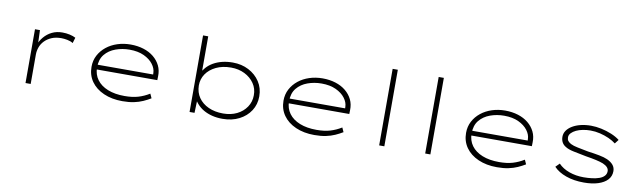

<svg xmlns="http://www.w3.org/2000/svg" viewBox="-43 -1279 6089 1828"><g transform="rotate(10 3002.0 -365.0)"><path d="M221 0V-520H269L274 -378L257 -364Q275 -415 307.5 -453.5Q340 -492 384.5 -513.5Q429 -535 484 -535Q521 -535 555 -527.5Q589 -520 613 -507L597 -453Q573 -468 541 -474Q509 -480 484 -480Q429 -480 389.5 -463Q350 -446 323 -418Q296 -390 283.5 -355Q271 -320 271 -284V0Z M1158 10Q1056 10 977.5 -24.5Q899 -59 856 -120Q813 -181 813 -261Q813 -323 839.5 -373Q866 -423 911.5 -459.5Q957 -496 1017 -515.5Q1077 -535 1144 -535Q1212 -535 1269.5 -517Q1327 -499 1368.5 -465Q1410 -431 1432.5 -385Q1455 -339 1453 -282L1452 -245H857V-291H1425L1404 -283L1403 -307Q1402 -349 1371 -390Q1340 -431 1282.5 -458Q1225 -485 1143 -485Q1072 -485 1008.5 -462Q945 -439 905.5 -391Q866 -343 866 -264Q866 -197 902.5 -147Q939 -97 1007.5 -69.5Q1076 -42 1170 -42Q1246 -42 1301.5 -58.5Q1357 -75 1409 -107L1428 -65Q1395 -45 1356 -27.5Q1317 -10 1269 0Q1221 10 1158 10Z M2126 10Q2072 10 2026 -1.5Q1980 -13 1942.5 -34.5Q1905 -56 1877 -88.5Q1849 -121 1831 -161L1860 -143L1855 0H1807V-740H1857V-386L1833 -368Q1852 -406 1880 -437.5Q1908 -469 1946 -490.5Q1984 -512 2030.5 -523.5Q2077 -535 2132 -535Q2217 -535 2285.5 -499.5Q2354 -464 2394.5 -402.5Q2435 -341 2435 -261Q2435 -183 2395.5 -122Q2356 -61 2286.5 -25.5Q2217 10 2126 10ZM2123 -41Q2198 -41 2256 -69.5Q2314 -98 2348 -148.5Q2382 -199 2382 -262Q2383 -326 2348.5 -376.5Q2314 -427 2255.5 -456Q2197 -485 2124 -485Q2041 -485 1979 -455Q1917 -425 1883.5 -375.5Q1850 -326 1850 -264Q1851 -197 1885.5 -147Q1920 -97 1981.5 -69Q2043 -41 2123 -41Z M3014 10Q2912 10 2833.5 -24.5Q2755 -59 2712 -120Q2669 -181 2669 -261Q2669 -323 2695.5 -373Q2722 -423 2767.5 -459.5Q2813 -496 2873 -515.5Q2933 -535 3000 -535Q3068 -535 3125.5 -517Q3183 -499 3224.5 -465Q3266 -431 3288.5 -385Q3311 -339 3309 -282L3308 -245H2713V-291H3281L3260 -283L3259 -307Q3258 -349 3227 -390Q3196 -431 3138.5 -458Q3081 -485 2999 -485Q2928 -485 2864.5 -462Q2801 -439 2761.5 -391Q2722 -343 2722 -264Q2722 -197 2758.5 -147Q2795 -97 2863.5 -69.5Q2932 -42 3026 -42Q3102 -42 3157.5 -58.5Q3213 -75 3265 -107L3284 -65Q3251 -45 3212 -27.5Q3173 -10 3125 0Q3077 10 3014 10Z M3640 0V-740H3690V0Z M4085 0V-740H4135V0Z M4779 10Q4677 10 4598.5 -24.5Q4520 -59 4477 -120Q4434 -181 4434 -261Q4434 -323 4460.5 -373Q4487 -423 4532.5 -459.5Q4578 -496 4638 -515.5Q4698 -535 4765 -535Q4833 -535 4890.5 -517Q4948 -499 4989.5 -465Q5031 -431 5053.5 -385Q5076 -339 5074 -282L5073 -245H4478V-291H5046L5025 -283L5024 -307Q5023 -349 4992 -390Q4961 -431 4903.5 -458Q4846 -485 4764 -485Q4693 -485 4629.5 -462Q4566 -439 4526.5 -391Q4487 -343 4487 -264Q4487 -197 4523.5 -147Q4560 -97 4628.5 -69.5Q4697 -42 4791 -42Q4867 -42 4922.5 -58.5Q4978 -75 5030 -107L5049 -65Q5016 -45 4977 -27.5Q4938 -10 4890 0Q4842 10 4779 10Z M5620 10Q5523 10 5447 -17Q5371 -44 5327 -91L5364 -128Q5405 -85 5469.5 -62Q5534 -39 5609 -39Q5651 -39 5690 -44Q5729 -49 5759 -59.5Q5789 -70 5807 -89Q5825 -108 5825 -136Q5825 -176 5767 -201Q5739 -212 5696.5 -221.5Q5654 -231 5596 -240Q5525 -254 5473.5 -264.5Q5422 -275 5393 -294Q5369 -308 5356.5 -331Q5344 -354 5344 -384Q5344 -417 5363 -444.5Q5382 -472 5416.5 -492.5Q5451 -513 5496.5 -524Q5542 -535 5596 -535Q5643 -535 5695 -524Q5747 -513 5795 -493Q5843 -473 5876 -447L5846 -408Q5817 -431 5776.5 -449Q5736 -467 5690.5 -478Q5645 -489 5598 -489Q5561 -489 5524.5 -482Q5488 -475 5460 -461.5Q5432 -448 5414.5 -429.5Q5397 -411 5397 -388Q5397 -367 5407 -354Q5417 -341 5437 -330Q5462 -317 5505 -308.5Q5548 -300 5609 -288Q5670 -280 5719.5 -270.5Q5769 -261 5800 -247Q5839 -229 5859 -204Q5879 -179 5879 -145Q5879 -96 5847 -61.5Q5815 -27 5757 -8.5Q5699 10 5620 10Z"/></g></svg>

Font: Lexend Zetta ExtraLight
Style: Regular
Weight: 250
Version: Version 1.007